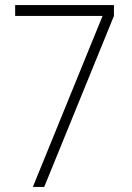

<svg xmlns="http://www.w3.org/2000/svg" viewBox="-20 -740 521 760"><path d="M110 0 386 -677H40V-720H431V-677L155 0Z"/></svg>

Font: Manrope ExtraLight
Style: Regular
Weight: 200
Designer: Mikhail Sharanda
Foundry: Mikhail Sharanda
Version: Version 4.505